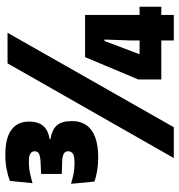

<svg xmlns="http://www.w3.org/2000/svg" viewBox="5 -693 688 738"><g transform="rotate(-90 349.0 -324.0)"><path d="M112.5 -290.5Q85.5 -290.5 60.5 -294.8Q35.5 -299 20 -305.5L11.5 -395Q29 -389.5 49 -385.5Q69 -381.5 91.5 -381.5Q117.5 -381.5 127 -387.8Q136.5 -394 136.5 -405V-406.5Q136.5 -411.5 134.5 -415.5Q132.5 -419.5 128.2 -422.2Q124 -425 117 -426.8Q110 -428.5 99 -429L49.5 -430.5V-510L95.5 -512Q116 -513 126.2 -517.8Q136.5 -522.5 136.5 -534V-535.5Q136.5 -546 127.2 -551.5Q118 -557 96.5 -557Q71.5 -557 50.2 -552.2Q29 -547.5 14 -543L22.5 -629.5Q41.5 -637.5 67.2 -642.5Q93 -647.5 123 -647.5Q187.5 -647.5 219 -624.2Q250.5 -601 250.5 -557.5V-552.5Q250.5 -522 234.5 -502.5Q218.5 -483 183 -477V-462.5L175.5 -475Q217.5 -470 235 -450.5Q252.5 -431 252.5 -395V-389.5Q252.5 -359 237.5 -336.8Q222.5 -314.5 191.5 -302.5Q160.5 -290.5 112.5 -290.5ZM110.5 0 474.5 -639H592L229 0ZM562.5 0V-167L566 -266.5H560.5L510 -133V-104L466 -131.5H692V-48H412.5V-136.5L498.5 -341H660.5V0Z"/></g></svg>

Font: Anek Odia SemiCondensed ExtraBold
Style: Regular
Weight: 800
Width: 4
Designer: Yesha Goshar & Mahesh Sahu (Odia), Yesha Goshar (Latin)
Foundry: Ek Type
Version: Version 1.003